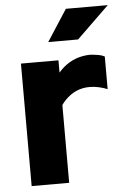

<svg xmlns="http://www.w3.org/2000/svg" viewBox="-53 -787 551 826"><g transform="rotate(-5 222.0 -373.5)"><path d="M50 0ZM50 0V-529H212V-476Q256 -527 318 -538Q334 -541 351 -541Q373 -539 387 -536.5Q401 -534 412 -528V-387Q395 -394 375 -398.5Q355 -403 335 -403Q320 -403 305 -400Q276 -394 252.5 -377Q229 -360 212 -336V0ZM263 -747H444L304 -611H175Z"/></g></svg>

Font: Rosa Sans Black
Style: Regular
Weight: 900
Designer: Pentagram / MCKL
Foundry: Pentagram / MCKL
Version: Version 1.005;September 16, 2019;FontCreator 11.5.0.2425 64-